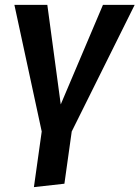

<svg xmlns="http://www.w3.org/2000/svg" viewBox="-20 -549 572 787"><path d="M274 -10 244 204 119 218 151 -10 39 -529H174L229 -121L402 -529H532Z"/></svg>

Font: FiraGO Medium
Style: Italic
Weight: 500
Italic angle: -8°
Designer: bBox Type GmbH
Foundry: bBox Type GmbH
Version: Version 1.001